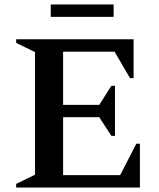

<svg xmlns="http://www.w3.org/2000/svg" viewBox="-20 -835 709 855"><path d="M52 0V-16L136 -57V-603L52 -644V-660H575V-487H559L490 -605H261V-368H422L476 -453H492V-230H476L422 -313H261V-55H515L587 -195H603V0ZM206 -760V-815H486V-760Z"/></svg>

Font: Spectral SemiBold
Style: Regular
Weight: 600
Designer: Jean-Baptiste Levee
Foundry: Production Type
Version: Version 2.001